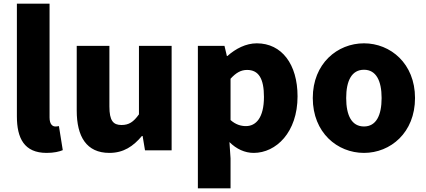

<svg xmlns="http://www.w3.org/2000/svg" viewBox="-20 -819 2321 1046"><path d="M234 14C274 14 303 7 322 -1L301 -132C291 -130 287 -130 281 -130C267 -130 250 -141 250 -179V-799H72V-185C72 -66 112 14 234 14Z M576 14C653 14 706 -22 753 -78H757L770 0H915V-569H737V-196C707 -154 682 -138 642 -138C597 -138 576 -161 576 -239V-569H398V-217C398 -75 451 14 576 14Z M1058 207H1236V44L1230 -45C1268 -7 1314 14 1362 14C1484 14 1601 -98 1601 -294C1601 -469 1515 -583 1379 -583C1320 -583 1264 -554 1219 -514H1216L1203 -569H1058ZM1320 -132C1293 -132 1264 -140 1236 -165V-390C1266 -423 1293 -438 1326 -438C1389 -438 1418 -391 1418 -291C1418 -177 1374 -132 1320 -132Z M1963 14C2107 14 2241 -96 2241 -285C2241 -473 2107 -583 1963 -583C1818 -583 1684 -473 1684 -285C1684 -96 1818 14 1963 14ZM1963 -130C1896 -130 1866 -190 1866 -285C1866 -379 1896 -439 1963 -439C2029 -439 2059 -379 2059 -285C2059 -190 2029 -130 1963 -130Z"/></svg>

Font: Noto Sans KR Black
Style: Regular
Weight: 900
Designer: Ryoko NISHIZUKA 西塚涼子 (kana, bopomofo & ideographs); Paul D. Hunt (Latin, Greek & Cyrillic); Sandoll Communications 산돌커뮤니
Foundry: Adobe
Version: Version 2.004;hotconv 1.0.118;makeotfexe 2.5.65603